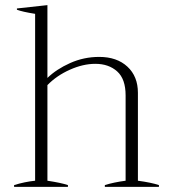

<svg xmlns="http://www.w3.org/2000/svg" viewBox="-20 -729 660 749"><path d="M600 -7V0H389V-7Q424 -18 470 -24V-357Q470 -421 437 -450.5Q404 -480 352 -480Q304 -480 252.5 -457Q201 -434 165 -397V-24Q218 -16 245 -7V0H35V-7Q77 -20 117 -24V-675Q67 -683 46 -691V-696L165 -709V-425Q200 -459 253.5 -483Q307 -507 367 -507Q436 -507 477 -469Q518 -431 518 -367V-24Q570 -17 600 -7Z"/></svg>

Font: Trirong ExtraLight
Style: Regular
Weight: 275
Designer: Katatrad Team
Foundry: CadsonDemak
Version: Version 1.001